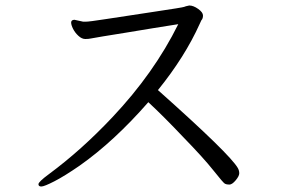

<svg xmlns="http://www.w3.org/2000/svg" viewBox="-20 -678 1040 699"><path d="M669 -658Q684 -658 701.5 -645.5Q719 -633 719 -621.5Q719 -610 713 -604L707 -591Q653 -471 555 -350Q818 -116 846 -66Q851 -57 851 -47Q851 -37 838 -21.5Q825 -6 815 -6Q805 -6 799 -9Q793 -12 757 -57.5Q721 -103 646 -180Q577 -253 520 -306Q395 -163 270 -75Q215 -37 178 -18Q141 1 130.5 1Q120 1 120 -7.5Q120 -16 158 -44Q277 -132 389 -251Q541 -412 629 -590Q589 -584 538 -575.5Q487 -567 438 -559Q389 -551 354.5 -545.5Q320 -540 311.5 -538Q303 -536 290.5 -536Q278 -536 265.5 -547.5Q253 -559 246 -573Q239 -587 239 -596Q239 -605 250 -606H251L283 -599H291Q305 -599 365.5 -608.5Q426 -618 536.5 -634.5Q647 -651 650.5 -653Q654 -655 669 -658Z"/></svg>

Font: LXGW Bright GB
Style: Regular
Weight: 400
Designer: Christian Thalmann (Catharsis Fonts)
Foundry: LXGW / Christian Thalmann (Catharsis Fonts) / Fontworks Inc.
Version: Version 5.510